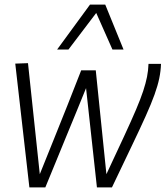

<svg xmlns="http://www.w3.org/2000/svg" viewBox="-20 -810 716 830"><path d="M464 0H399L352 -429Q331 -377 309 -323.5Q287 -270 264.5 -215.5Q242 -161 220 -107Q198 -53 176 0H107L46 -535L101 -537L152 -57Q182 -132 212 -206Q242 -280 271.5 -354.5Q301 -429 331 -506H394L440 -57Q485 -153 516.5 -221Q548 -289 568 -336Q588 -383 599 -416.5Q610 -450 615.5 -477.5Q621 -505 622 -534H676Q675 -503 668.5 -471.5Q662 -440 648 -401Q634 -362 610 -308.5Q586 -255 550 -180Q514 -105 464 0ZM227 -596 369 -790H435L514 -596H466L396 -754L276 -596Z"/></svg>

Font: Georama ExtraCondensed Thin Light
Style: Italic
Weight: 300
Italic angle: -9°
Version: Version 1.001